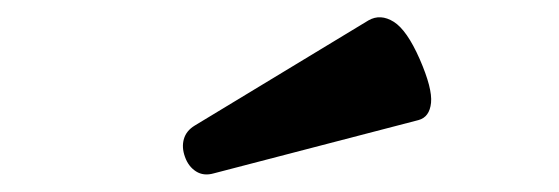

<svg xmlns="http://www.w3.org/2000/svg" viewBox="-20 -703 640 220"><path d="M402.3 -679.7Q416 -687.5 431.2 -678Q446.3 -668.5 460.9 -635.3Q475.6 -601.6 473.9 -585.2Q472.2 -568.8 459.5 -565.4L225.1 -504.4Q213.4 -501 204.6 -506.6Q195.8 -512.2 191.9 -523.4Q188 -534.2 190.7 -543.7Q193.4 -553.2 203.1 -559.1Z"/></svg>

Font: Courier Prime
Style: Bold
Weight: 700
Monospace: yes
Designer: Alan Dague-Greene
Foundry: Quote-Unquote Apps
Version: Version 1.202